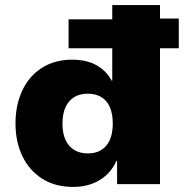

<svg xmlns="http://www.w3.org/2000/svg" viewBox="-20 -725 724 756"><path d="M268 11Q197 11 146 -21.5Q95 -54 68 -110.5Q41 -167 41 -239Q41 -311 67.5 -368Q94 -425 144.5 -457.5Q195 -490 264 -490Q322 -490 361 -467.5Q400 -445 420 -407H422V-535H250V-649H422V-705H610V-652H684V-535H610V0H441V-91H438Q417 -43 372.5 -16Q328 11 268 11ZM326 -121Q373 -121 398.5 -151.5Q424 -182 424 -238Q424 -296 398.5 -326Q373 -356 325 -356Q294 -356 272 -342.5Q250 -329 238 -303Q226 -277 226 -238Q226 -182 252.5 -151.5Q279 -121 326 -121Z"/></svg>

Font: Nunito Sans 8pt Black
Style: Regular
Weight: 900
Version: Version 3.101;gftools[0.9.27]